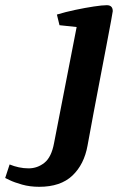

<svg xmlns="http://www.w3.org/2000/svg" viewBox="-169 -535 481 739"><path d="M-18 184Q-54 184 -84 175.5Q-114 167 -131.5 158.5Q-149 150 -149 150L-132 98Q-115 105 -96.5 109Q-78 113 -59 113Q-25 113 2 91.5Q29 70 39 16L126 -431L60 -438L50 -479Q83 -489 121 -497Q159 -505 192 -510Q225 -515 242 -515Q265 -515 265 -492Q265 -490 258.5 -454.5Q252 -419 241 -361.5Q230 -304 217 -236Q204 -168 191 -99.5Q178 -31 168 25Q155 98 109.5 141Q64 184 -18 184Z"/></svg>

Font: Manuale
Style: Bold Italic
Weight: 700
Italic angle: -11°
Version: Version 1.002